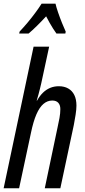

<svg xmlns="http://www.w3.org/2000/svg" viewBox="-20 -1010 457 1030"><path d="M-0.5 0 160.2 -759.8H243.7L201.7 -564.9Q198.2 -549.8 194.3 -533.7Q190.4 -517.6 186 -501.7Q181.6 -485.8 176.8 -470.2H178.7Q192.9 -495.6 210.4 -512.7Q228 -529.8 249.3 -538.6Q270.5 -547.4 295.4 -547.4Q324.7 -547.4 345.9 -535.4Q367.2 -523.4 378.7 -500.2Q390.1 -477.1 390.1 -443.4Q390.1 -422.9 385.5 -394Q380.9 -365.2 376 -339.4L303.7 0H220.2L288.6 -325.7Q294.4 -351.6 299.1 -377Q303.7 -402.3 303.7 -424.8Q303.7 -446.3 292.7 -458.5Q281.7 -470.7 260.3 -470.7Q234.4 -470.7 213.1 -452.6Q191.9 -434.6 175.3 -396.5Q158.7 -358.4 146 -296.9L82.5 0ZM83 -830.1 85 -840.3Q107.4 -864.3 128.7 -889.6Q149.9 -915 168.9 -940.7Q188 -966.3 203.1 -990.2H277.8Q281.7 -972.2 291.5 -943.6Q301.3 -915 312.7 -886.7Q324.2 -858.4 332.5 -840.3L330.6 -830.1H282.7Q273.9 -842.3 264.6 -856.9Q255.4 -871.6 246.1 -887.9Q236.8 -904.3 227.5 -922.4Q201.7 -894.5 178 -871.1Q154.3 -847.7 133.3 -830.1Z"/></svg>

Font: Open Sans Condensed Medium
Style: Italic
Weight: 500
Width: 3
Italic angle: -12°
Designer: Monotype Design Team
Foundry: Monotype Imaging Inc.
Version: Version 3.000